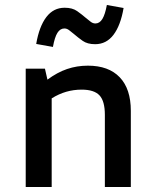

<svg xmlns="http://www.w3.org/2000/svg" viewBox="-20 -749 620 769"><path d="M83 0V-474H160L170 -430Q209 -459 248.5 -472.5Q288 -486 332 -486Q415 -486 459.5 -439.5Q504 -393 504 -305V0H400V-289Q400 -344 378.5 -367Q357 -390 307 -390Q275 -390 245.5 -381.5Q216 -373 187 -355V0ZM192 -561 125 -573Q137 -643 165.5 -680.5Q194 -718 239 -718Q270 -718 289 -704.5Q308 -691 323 -678Q334 -669 343 -662Q352 -655 362 -655Q379 -655 390 -673Q401 -691 408 -729L475 -717Q463 -647 434.5 -609.5Q406 -572 361 -572Q330 -572 311 -585.5Q292 -599 277 -612Q266 -621 257 -628Q248 -635 238 -635Q221 -635 210 -617.5Q199 -600 192 -561Z"/></svg>

Font: Sometype Mono SemiBold
Style: Regular
Weight: 600
Designer: Ryoichi Tsunekawa
Foundry: Dharma Type
Version: Version 1.001